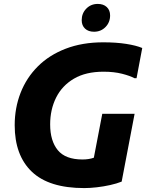

<svg xmlns="http://www.w3.org/2000/svg" viewBox="-20 -948 752 980"><path d="M55 -309Q55 -397 85 -474Q115 -551 173 -609Q231 -667 315.5 -699.5Q400 -732 507 -732Q573 -732 624 -724Q675 -716 706 -703L677 -549H666Q644 -561 603 -571.5Q562 -582 508 -582Q418 -582 357.5 -546.5Q297 -511 266.5 -450Q236 -389 236 -313Q236 -229 275 -181.5Q314 -134 401 -134Q434 -134 459 -143L502 -367H667L601 -21Q576 -11 542.5 -3.5Q509 4 474 8Q439 12 410 12Q230 12 142.5 -71.5Q55 -155 55 -309ZM460 -786Q431 -786 414 -802Q397 -818 397 -845Q397 -880 420.5 -904Q444 -928 479 -928Q508 -928 525 -912Q542 -896 542 -869Q542 -834 518.5 -810Q495 -786 460 -786Z"/></svg>

Font: Kufam
Style: Bold Italic
Weight: 700
Italic angle: -11°
Designer: Artur Schmal
Foundry: Original Type
Version: Version 1.301; ttfautohint (v1.8.3)